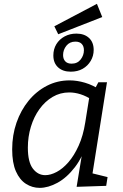

<svg xmlns="http://www.w3.org/2000/svg" viewBox="-20 -946 625 976"><path d="M181.9 9Q143.9 9 111.9 -11.5Q79.9 -32 60.9 -75Q41.9 -118 41.9 -187Q41.9 -259 63.9 -322.4Q85.9 -385.7 125.4 -434Q164.9 -482.4 218.3 -509.9Q271.6 -537.4 334 -537.4Q371.3 -537.4 411.9 -525.5Q452.4 -513.7 494.7 -485.7L460.3 -490.4L480 -527.7L523.8 -528L443.8 -23.7L416.7 -72.9L526.8 -45.8L519.8 -1.3L369.5 3.7L402.2 -194.9L425.3 -231.7Q402.3 -150.1 361 -96.4Q319.6 -42.7 272.1 -16.8Q224.6 9 181.9 9ZM210.1 -55.6Q237.4 -55.6 268.4 -72.1Q299.3 -88.5 328.1 -121.7Q356.9 -154.8 379.8 -205.4Q402.8 -256 413.5 -324.3L436.1 -465.6L449.8 -437.2Q418.9 -457.5 389.6 -466.8Q360.3 -476.1 332 -476.1Q286 -476.1 247.6 -453.5Q209.1 -430.8 180.8 -391.7Q152.5 -352.6 137.1 -302Q121.6 -251.3 121.6 -195.4Q121.6 -122.5 147 -89Q172.5 -55.6 210.1 -55.6ZM276 -771.9 256.2 -812.4 472.7 -926.5 499.8 -859.3ZM339.6 -581.6Q299.2 -581.6 275.2 -603.7Q251.2 -625.7 251.2 -664.1Q251.2 -696.1 266.3 -721.2Q281.5 -746.2 308.2 -760.7Q334.9 -775.2 368.3 -775.2Q408.4 -775.2 432.3 -753.2Q456.2 -731.2 456.2 -692.1Q456.2 -661.8 441.1 -636.4Q426.1 -611 400.3 -596.3Q374.4 -581.6 339.6 -581.6ZM344 -622.4Q373.7 -622.4 390.2 -643.8Q406.6 -665.1 406.6 -690.8Q406.6 -710.8 395.7 -722.6Q384.7 -734.4 363.3 -734.4Q334.3 -734.4 317.5 -713.6Q300.7 -692.8 300.7 -666.1Q300.7 -646.1 311.7 -634.3Q322.7 -622.4 344 -622.4Z"/></svg>

Font: Bitter Thin
Style: Italic
Weight: 100
Italic angle: -9°
Designer: Sol Matas, and Bitter project Authors
Foundry: Sol Matas
Version: Version 2.002